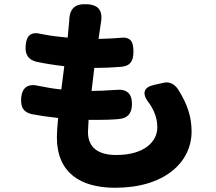

<svg xmlns="http://www.w3.org/2000/svg" viewBox="-20 -825 1020 908"><path d="M791 -14C853 -62 886 -129 886 -203C886 -273 866 -334 821 -404C803 -430 779 -439 756 -434L711 -424L708 -423C659 -413 648 -382 687 -335C711 -299 724 -263 724 -223C724 -154 661 -92 530 -92C443 -92 396 -128 396 -201L399 -258H439C475 -258 510 -259 542 -262C584 -266 603 -288 604 -331C605 -382 580 -405 529 -400C488 -397 447 -395 413 -395L426 -504C477 -504 517 -506 553 -509C595 -513 610 -534 611 -577C612 -630 597 -653 545 -646C515 -643 481 -642 446 -641L455 -702C455 -704 456 -707 456 -709C468 -769 452 -802 391 -805C331 -808 308 -782 307 -722C307 -719 306 -716 306 -712L300 -647C257 -651 216 -656 177 -664C126 -677 104 -658 101 -605C99 -566 114 -543 152 -533C194 -524 239 -517 284 -512L270 -402C236 -405 202 -411 167 -418C114 -432 83 -413 80 -358C78 -317 91 -294 131 -285C168 -278 209 -272 255 -267C251 -229 249 -197 249 -176C249 -9 359 63 525 63C639 63 729 34 791 -14Z"/></svg>

Font: GenSenRounded2 TW H
Style: Regular
Weight: 900
Version: Version 2.100;PS 2.1;hotconv 16.6.51;makeotf.lib2.5.65220 DE